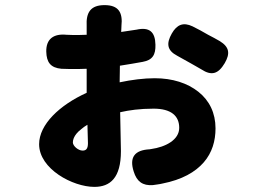

<svg xmlns="http://www.w3.org/2000/svg" viewBox="-20 -659 1020 751"><path d="M725 -412C740 -404 754 -395 767 -388C808 -361 834 -370 859 -412C881 -450 877 -475 840 -498C826 -506 810 -515 794 -523C774 -535 753 -546 733 -556C697 -573 672 -563 652 -528C630 -489 633 -462 673 -441C689 -432 707 -422 725 -412ZM298 -154C305 -160 313 -166 322 -171L324 -99C324 -76 316 -70 303 -70C286 -70 265 -88 265 -102C265 -113 270 -125 279 -136C284 -142 290 -148 298 -154ZM777 -24C810 -62 823 -108 823 -157C823 -217 799 -266 756 -300C713 -334 655 -353 585 -353C543 -353 495 -347 448 -337L449 -402C481 -407 511 -412 538 -417C577 -424 589 -445 588 -484C587 -535 564 -554 514 -543C494 -540 474 -537 454 -534L455 -555C455 -556 455 -556 455 -557C461 -611 443 -639 389 -639C335 -639 316 -611 319 -557C319 -557 319 -556 319 -556V-523L285 -522C273 -522 257 -522 240 -523C190 -528 160 -507 161 -457C162 -415 178 -394 220 -390C239 -389 260 -389 285 -389L319 -390V-330V-296C213 -248 133 -172 133 -95C133 2 265 72 349 72C411 72 453 37 453 -68L450 -220C485 -228 527 -234 581 -234C649 -234 681 -206 681 -159C681 -112 628 -84 571 -76C569 -76 567 -75 565 -75C507 -72 485 -44 503 12C515 51 538 68 578 65C590 63 603 62 615 59C692 44 744 14 777 -24Z"/></svg>

Font: GenSenRounded2 TW H
Style: Regular
Weight: 900
Version: Version 2.100;PS 2.1;hotconv 16.6.51;makeotf.lib2.5.65220 DE